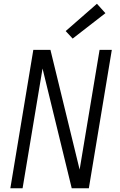

<svg xmlns="http://www.w3.org/2000/svg" viewBox="-20 -1000 640 1020"><path d="M35 0 157 -735H248L403 -99L509 -735H574L452 0H361L206 -636L100 0ZM366 -795 329 -835 495 -980 540 -930Z"/></svg>

Font: Iosevka SS04 Light Extended
Style: Italic
Weight: 300
Width: 7
Italic angle: -9°
Monospace: yes
Designer: Belleve Invis
Foundry: Belleve Invis
Version: Version 19.0.0; ttfautohint (v1.8.4)